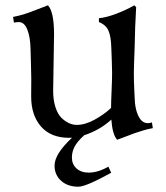

<svg xmlns="http://www.w3.org/2000/svg" viewBox="-20 -518 626 725"><path d="M485.4 -244.1Q485.4 -225.1 485.8 -210Q486.3 -194.8 487.1 -179Q487.8 -163.1 488.3 -152.3Q489.3 -101.6 506.1 -73.5Q522.9 -45.4 553.7 -55.7L557.1 -34.2Q538.6 -30.8 519.5 -25.1Q500.5 -19.5 487.8 -14.9Q475.1 -10.3 454.3 -2.2Q433.6 5.9 422.4 9.8Q404.8 -8.8 400.4 -66.4Q357.4 -26.9 297.9 -7.3Q272.5 15.6 262 35.2Q251.5 54.7 251.5 77.1Q251.5 102.1 268.8 117.9Q286.1 133.8 314.9 133.8Q350.1 133.8 389.2 111.3L399.9 134.3Q304.7 187 275.9 187Q235.4 187 210.7 164.6Q186 142.1 186 107.4Q186 63.5 252 2Q250 2 246.3 2.2Q242.7 2.4 241.2 2.4Q171.9 2.4 134.8 -40.3Q97.7 -83 97.7 -153.3Q97.7 -165.5 97.9 -189.2Q98.1 -212.9 98.1 -219.7Q98.1 -242.7 96.9 -277.6Q95.7 -312.5 95.2 -335.9Q94.2 -378.9 83 -406.7Q71.8 -434.6 51.3 -434.6Q41.5 -434.6 32.7 -432.6L29.3 -454.1Q52.7 -458.5 73.2 -465.1Q93.8 -471.7 121.8 -482.9Q149.9 -494.1 161.1 -498Q184.1 -473.1 184.1 -388.2Q184.1 -362.3 182.4 -280.8Q180.7 -199.2 180.7 -175.8Q180.7 -139.2 189.7 -112.3Q198.7 -85.4 213.1 -72Q227.5 -58.6 241.7 -52.5Q255.9 -46.4 270 -46.4Q301.3 -46.4 336.9 -65.9Q372.6 -85.4 399.4 -110.4Q399.4 -132.3 401.4 -176.5Q403.3 -220.7 403.3 -244.1Q403.3 -258.8 402.1 -290Q400.9 -321.3 400.4 -335.9Q399.4 -379.9 389.6 -402.1Q379.9 -424.3 353.5 -434.6V-449.2Q382.8 -452.1 420.4 -466.6Q458 -481 487.3 -498L494.1 -490.7Q489.7 -417.5 488.3 -335.4Q487.8 -321.3 486.6 -290Q485.4 -258.8 485.4 -244.1Z"/></svg>

Font: Flanker
Style: Regular
Weight: 400
Designer: Flanker
Foundry: Flanker
Version: Version 2.027